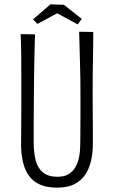

<svg xmlns="http://www.w3.org/2000/svg" viewBox="-20 -853 524 883"><path d="M242 10Q195 10 163 -4.5Q131 -19 112.5 -45.5Q94 -72 85.5 -108Q77 -144 77 -187Q77 -222 77.5 -266Q78 -310 78 -354Q78 -398 78 -432Q78 -477 78 -520Q78 -563 77.5 -606.5Q77 -650 75 -696L141 -695Q140 -662 139 -625.5Q138 -589 137.5 -553Q137 -517 136.5 -484.5Q136 -452 136 -426Q136 -397 135.5 -363.5Q135 -330 135 -298Q135 -266 135 -239.5Q135 -213 135 -198Q135 -150 144.5 -114.5Q154 -79 178 -59.5Q202 -40 244 -40Q277 -40 297 -53Q317 -66 328.5 -87.5Q340 -109 344.5 -134.5Q349 -160 349 -185Q349 -195 349.5 -228.5Q350 -262 350 -312.5Q350 -363 350 -424Q350 -488 348.5 -540.5Q347 -593 346 -634.5Q345 -676 344 -707L409 -706Q409 -673 408.5 -642.5Q408 -612 407.5 -580Q407 -548 406.5 -510Q406 -472 406 -422Q407 -337 407 -274.5Q407 -212 407 -189Q407 -157 400.5 -122Q394 -87 376.5 -57Q359 -27 326.5 -8.5Q294 10 242 10ZM337 -741 243 -792 152 -743 132 -764 212 -833 274 -831 356 -766Z"/></svg>

Font: Truculenta Light
Style: Regular
Weight: 300
Version: Version 1.002